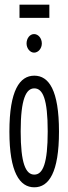

<svg xmlns="http://www.w3.org/2000/svg" viewBox="-20 -789 290 817"><path d="M63 -713H190V-769H63ZM125 -565C143 -565 158 -583 158 -604C158 -626 143 -644 125 -644C107 -644 93 -626 93 -604C93 -583 108 -565 125 -565ZM126 8C188 8 231 -55 231 -229C231 -405 188 -467 126 -467C64 -467 20 -405 20 -229C20 -55 64 8 126 8ZM126 -46C89 -46 68 -95 68 -230C68 -368 91 -413 126 -413C162 -413 183 -368 183 -230C183 -95 163 -46 126 -46Z"/></svg>

Font: Inconsolata UltraCondensed Thin
Style: Regular
Weight: 100
Width: 1
Monospace: yes
Designer: Raph Levien, Cyreal, Brenton Simpson
Foundry: Raph Levien, Cyreal, Google
Version: Version 3.100